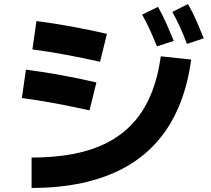

<svg xmlns="http://www.w3.org/2000/svg" viewBox="-20 -873 1040 948"><path d="M508 -706 474 -568Q389 -587 306 -602.5Q223 -618 140 -629L160 -769Q246 -758 333 -742Q420 -726 508 -706ZM456 -466 422 -328Q337 -347 254 -362.5Q171 -378 88 -389L108 -529Q195 -518 282 -502Q369 -486 456 -466ZM136 55V-95Q249 -95 342.5 -113Q436 -131 509 -168.5Q582 -206 636 -264.5Q690 -323 724.5 -405Q759 -487 774 -595L924 -579Q906 -447 862 -344.5Q818 -242 750 -167Q682 -92 590.5 -43Q499 6 385.5 30.5Q272 55 136 55ZM755 -644Q735 -694 717.5 -731Q700 -768 682 -801L760 -839Q783 -799 802 -756Q821 -713 838 -671ZM903 -656Q884 -707 866.5 -744.5Q849 -782 831 -814L908 -853Q932 -812 950.5 -769Q969 -726 986 -684Z"/></svg>

Font: Murecho Thin
Style: Bold
Weight: 700
Version: Version 1.010